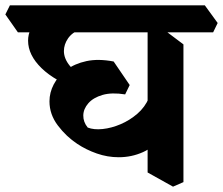

<svg xmlns="http://www.w3.org/2000/svg" viewBox="-77 -659 834 718"><path d="M367 -71Q325 -71 285 -85Q245 -99 212 -121Q171 -148 139.5 -189.5Q108 -231 108 -280Q108 -313 124 -343.5Q140 -374 171 -397.5Q202 -421 246.5 -430.5Q291 -440 348 -429L408 -341L391 -306Q341 -314 306.5 -304Q272 -294 253.5 -273Q235 -252 234.5 -227.5Q234 -203 251 -182Q274 -173 307 -176.5Q340 -180 374 -194.5Q408 -209 436.5 -233.5Q465 -258 480 -293L529 -150Q500 -109 457.5 -90Q415 -71 367 -71ZM223 -322Q129 -355 78.5 -404Q28 -453 28 -507Q28 -553 68 -590L225 -550Q193 -538 177.5 -515.5Q162 -493 162 -468Q162 -440 184 -413Q206 -386 249 -371ZM570 39 475 -14V-581L520 -560L609 -493V22ZM-10 -538 -57 -605 -40 -639H689L737 -573L720 -538Z"/></svg>

Font: Eczar SemiBold
Style: Regular
Weight: 600
Designer: Vaibhav Singh
Foundry: Rosetta Type Foundry
Version: Version 2.000